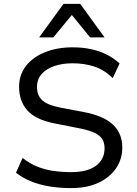

<svg xmlns="http://www.w3.org/2000/svg" viewBox="-20 -957 706 986"><path d="M346 9Q288 9 235 0.5Q182 -8 138.5 -26Q95 -44 62 -70L96 -146Q131 -118 170 -102Q209 -86 253.5 -79.5Q298 -73 346 -73Q428 -73 472.5 -105.5Q517 -138 517 -196Q517 -227 502.5 -246.5Q488 -266 457.5 -278.5Q427 -291 378 -300L262 -323Q163 -342 120.5 -390Q78 -438 78 -511Q78 -573 113.5 -618.5Q149 -664 211.5 -689Q274 -714 353 -714Q404 -714 448 -704.5Q492 -695 528.5 -676.5Q565 -658 594 -631L559 -556Q516 -598 465 -615Q414 -632 353 -632Q301 -632 259.5 -618Q218 -604 194 -577Q170 -550 170 -510Q170 -467 197 -442Q224 -417 292 -404L408 -382Q511 -363 559.5 -317.5Q608 -272 608 -200Q608 -139 575.5 -92Q543 -45 484.5 -18Q426 9 346 9ZM181 -765 306 -937H392L517 -765H443L349 -880L254 -765Z"/></svg>

Font: Nunito Sans 7pt
Style: Regular
Weight: 400
Designer: Vernon Adams
Foundry: Vernon Adams
Version: Version 3.101;gftools[0.9.27]